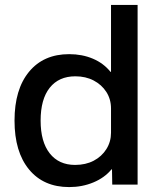

<svg xmlns="http://www.w3.org/2000/svg" viewBox="-20 -750 656 780"><path d="M261 10Q157 10 98 -61.5Q39 -133 39 -260Q39 -387 98 -458.5Q157 -530 261 -530Q314 -530 357.5 -511.5Q401 -493 429 -458H431V-730H539V0H436L435 -62H433Q405 -28 359.5 -9Q314 10 261 10ZM285 -80Q328 -80 360.5 -97Q393 -114 412 -144Q431 -174 431 -211V-309Q431 -347 412 -376.5Q393 -406 360.5 -423Q328 -440 286 -440Q219 -440 182 -393.5Q145 -347 145 -260Q145 -174 182 -127Q219 -80 285 -80Z"/></svg>

Font: M PLUS 1 Medium
Style: Regular
Weight: 500
Designer: Coji Morishita
Foundry: UNDERFOREST DESIGN
Version: Version 1.001